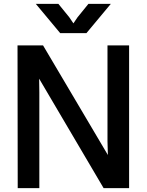

<svg xmlns="http://www.w3.org/2000/svg" viewBox="-20 -966 753 986"><path d="M70 -733H201L534 -170L532 -241V-733H643V0H512L181 -562L182 -492V0H71ZM289 -796 164 -946H280L336 -877L357 -846L378 -877L434 -946H549L424 -796Z"/></svg>

Font: Kreadon Light
Style: Bold
Weight: 600
Designer: Reiya WATANABE
Foundry: StudioGnu
Version: Version 1.003; ttfautohint (v1.8.4.7-5d5b);gftools[0.9.32]